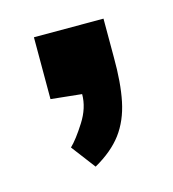

<svg xmlns="http://www.w3.org/2000/svg" viewBox="-55 -167 327 362"><g transform="rotate(-15 108.5 14.0)"><path d="M90.3 147 54.7 100.1Q67.4 87.9 84.2 61.5Q101.1 35.2 101.1 8.3L41 2V-118.7H176.8V-43.5Q177.2 6.3 169.9 41.7Q162.6 77.1 143.8 102.3Q125 127.4 90.3 147Z"/></g></svg>

Font: Pontano Sans
Style: Bold
Weight: 700
Designer: Vernon Adams
Foundry: Vernon Adams
Version: Version 2.001